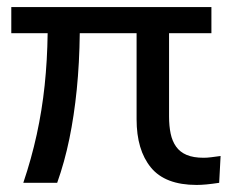

<svg xmlns="http://www.w3.org/2000/svg" viewBox="-20 -518 672 544"><path d="M537 6Q448 6 407.5 -43.5Q367 -93 367 -180V-424H206Q205 -339 197.5 -264.5Q190 -190 176.5 -124.5Q163 -59 142 0H46Q69 -68 84 -136.5Q99 -205 106.5 -276Q114 -347 115 -424H12V-498H579V-424H459V-188Q459 -161 463.5 -139.5Q468 -118 479 -102.5Q490 -87 509 -79Q528 -71 557 -71Q567 -71 578.5 -72.5Q590 -74 605 -76L601 0Q581 3 565.5 4.5Q550 6 537 6Z"/></svg>

Font: Nunito Sans 6pt
Style: Regular
Weight: 400
Version: Version 3.101;gftools[0.9.27]